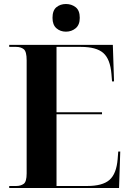

<svg xmlns="http://www.w3.org/2000/svg" viewBox="-20 -938 650 958"><path d="M26 0V-10H61Q83 -10 98 -20.5Q113 -31 113 -73V-637Q113 -681 98.5 -692.5Q84 -704 61 -704H26V-714H543L549 -532H539L536 -569Q530 -643 495.5 -673.5Q461 -704 384 -704H262V-378H489V-368H262V-10H415Q492 -10 526.5 -40.5Q561 -71 567 -144L570 -182H580L574 0ZM309 -780Q281 -780 261.5 -797Q242 -814 242 -849Q242 -886 261.5 -902Q281 -918 309 -918Q337 -918 357.5 -902Q378 -886 378 -849Q378 -814 357.5 -797Q337 -780 309 -780Z"/></svg>

Font: Noto Serif Display SemiCondensed
Style: Bold
Weight: 700
Width: 4
Designer: Monotype Design Team
Foundry: Monotype Imaging Inc.
Version: Version 2.009